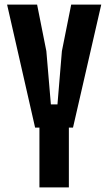

<svg xmlns="http://www.w3.org/2000/svg" viewBox="-20 -820 474 840"><path d="M152.5 0V-261.7H133.6L11 -800H142.3L182.8 -596.4L202.6 -363.2H231.4L250.8 -596.4L291.5 -800H423L299.4 -261.7H281.3V0Z"/></svg>

Font: Big Shoulders Text SC Thin
Style: Regular
Weight: 100
Designer: Patric King
Foundry: XO Type Co
Version: Version 2.002